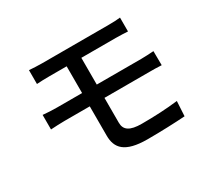

<svg xmlns="http://www.w3.org/2000/svg" viewBox="-147 -948 1293 1200"><g transform="rotate(-30 500.0 -348.5)"><path d="M111 -436V-331C140 -333 185 -335 212 -335H393V-124C393 -34 439 24 604 24C699 24 802 20 875 15L881 -92C798 -82 713 -78 621 -78C534 -78 499 -103 499 -156V-335H823C845 -335 885 -335 911 -333L910 -435C886 -433 842 -431 821 -431H499V-624H748C784 -624 809 -622 834 -621V-721C811 -718 781 -717 748 -717C668 -717 347 -717 270 -717C235 -717 205 -719 177 -721V-621C205 -623 235 -624 270 -624H393V-431H212C183 -431 139 -433 111 -436Z"/></g></svg>

Font: ChiuKong Gothic CL Medium
Style: Regular
Weight: 500
Designer: Ryoko NISHIZUKA 西塚涼子 (kana, bopomofo & ideographs); Paul D. Hunt (Latin, Greek & Cyrillic); Sandoll Communications 산돌커뮤니
Foundry: Adobe
Version: Version 1.300